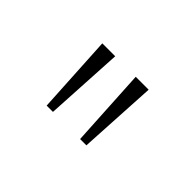

<svg xmlns="http://www.w3.org/2000/svg" viewBox="-44 -812 410 410"><g transform="rotate(45 161.0 -607.0)"><path d="M202 -518 192 -696H231L221 -518ZM101 -518 91 -696H130L120 -518Z"/></g></svg>

Font: Outfit Thin
Style: Regular
Weight: 100
Designer: Rodrigo Fuenzalida
Foundry: fragTYPE
Version: Version 1.000